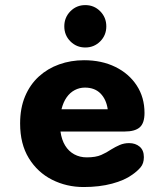

<svg xmlns="http://www.w3.org/2000/svg" viewBox="-20 -724 659 754"><path d="M308.5 10.5Q241.5 10.5 184.5 -18.2Q127.5 -47 93.2 -102.8Q59 -158.5 59 -239Q59 -299.5 78.5 -345.8Q98 -392 132.5 -423.5Q167 -455 212.5 -471.2Q258 -487.5 310 -487.5Q379.5 -487.5 433 -461.2Q486.5 -435 517 -388.2Q547.5 -341.5 547.5 -280.5Q547.5 -240.5 528.8 -224Q510 -207.5 469 -207.5H217.5Q222 -175 235.8 -152.5Q249.5 -130 271.5 -118Q293.5 -106 320.5 -106Q356 -106 377.5 -115.5Q399 -125 416.5 -137Q433.5 -147.5 450.5 -154.8Q467.5 -162 487 -162Q512 -162 528.5 -148Q545 -134 545 -107Q545 -82 532 -66.8Q519 -51.5 499.5 -38Q469.5 -16 420 -2.8Q370.5 10.5 308.5 10.5ZM221.5 -295H403Q397.5 -333.5 374.8 -356.8Q352 -380 313.5 -380Q292 -380 273.5 -370.2Q255 -360.5 241.8 -341.8Q228.5 -323 221.5 -295ZM315 -537.5Q280.5 -537.5 256.5 -561.5Q232.5 -585.5 232.5 -620.5Q232.5 -655.5 256.5 -679.8Q280.5 -704 315 -704Q349.5 -704 373.5 -679.8Q397.5 -655.5 397.5 -620.5Q397.5 -585.5 373.5 -561.5Q349.5 -537.5 315 -537.5Z"/></svg>

Font: Sono ExtraLight Monospace
Style: Bold
Weight: 700
Version: Version 2.112